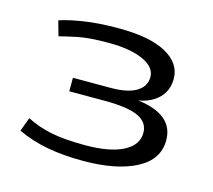

<svg xmlns="http://www.w3.org/2000/svg" viewBox="-69 -855 638 576"><g transform="rotate(15 249.5 -567.0)"><path d="M28 -400 44 -443Q79 -425 120.5 -416.5Q162 -408 226 -408Q303 -408 344.5 -429.5Q386 -451 386 -489Q386 -521 354 -536.5Q322 -552 248 -552H139V-594H256Q309 -594 336 -610.5Q363 -627 363 -656Q363 -687 323 -705Q283 -723 216 -723Q154 -723 119 -715.5Q84 -708 65 -703L52 -749Q77 -758 124 -765.5Q171 -773 233 -773Q331 -773 381.5 -745Q432 -717 432 -669Q432 -633 409 -609.5Q386 -586 346 -579Q458 -565 458 -485Q458 -425 397 -393Q336 -361 232 -361Q172 -361 122.5 -370Q73 -379 28 -400Z"/></g></svg>

Font: Georama Extended
Style: Regular
Weight: 400
Width: 7
Designer: Jean-Baptiste Levee
Foundry: Production Type
Version: Version 1.000